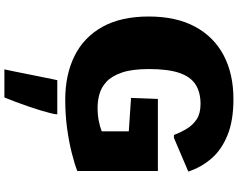

<svg xmlns="http://www.w3.org/2000/svg" viewBox="-120 -642 1036 835"><g transform="rotate(90 397.5 -224.0)"><path d="M413.1 9.8Q304.7 9.8 223.1 -30.5Q141.6 -70.8 96.4 -151.6Q51.3 -232.4 51.3 -353.5Q51.3 -472.7 95.5 -554.7Q139.6 -636.7 220.2 -679.2Q300.8 -721.7 410.6 -721.7Q503.9 -721.7 567.1 -696Q630.4 -670.4 668.7 -626.2Q707 -582 725.6 -525.4L579.1 -462.9H566.4Q555.2 -492.7 539.3 -519Q523.4 -545.4 498 -562Q472.7 -578.6 431.6 -578.6Q380.9 -578.6 347.2 -557.1Q313.5 -535.6 296.6 -486.6Q279.8 -437.5 279.8 -353.5Q279.8 -280.8 295.2 -236.3Q310.5 -191.9 335.4 -169.2Q360.4 -146.5 389.6 -138.7Q418.9 -130.9 446.8 -130.9Q478.5 -130.9 504.9 -136Q531.2 -141.1 550.8 -148.9V-266.6L405.3 -276.4L409.7 -393.1H723.1V-42.5Q691.4 -30.3 642.8 -18.1Q594.2 -5.9 535.4 2Q476.6 9.8 413.1 9.8ZM281.2 274.4Q286.1 251.5 290.8 228.5Q295.4 205.6 300 182.4Q304.7 159.2 309.3 136.2Q314 113.3 318.6 90.3Q323.2 67.4 328.1 44.4H476.6V45.4Q476.6 54.2 471.9 73Q467.3 91.8 459.7 116.7Q452.1 141.6 442.6 169.4Q433.1 197.3 422.9 224.4Q412.6 251.5 403.3 274.4Z"/></g></svg>

Font: Comme Black
Style: Regular
Weight: 900
Version: Version 1.000;gftools[0.9.27]